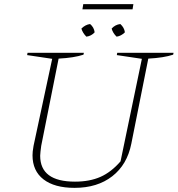

<svg xmlns="http://www.w3.org/2000/svg" viewBox="-20 -899 858 927"><path d="M340 8Q243 8 190 -33Q137 -74 137 -149Q137 -157 138 -168Q139 -179 142 -195L232 -615L111 -633L113 -644H385L383 -635Q338 -620 263 -616L179 -195Q177 -179 175.5 -167Q174 -155 174 -147Q174 -22 342 -22Q413 -22 465 -45Q517 -68 562 -120L665 -615L544 -633L546 -644H818L816 -635Q771 -620 696 -616L614 -205Q594 -104 522 -48Q450 8 340 8ZM378 -854 382 -879H624L620 -854ZM397 -722Q379 -740 373 -761Q392 -780 415 -783Q434 -767 437 -743Q421 -725 397 -722ZM543 -722Q525 -739 519 -761Q536 -780 561 -783Q580 -766 583 -743Q565 -725 543 -722Z"/></svg>

Font: Piazzolla SC Thin
Style: Italic
Weight: 100
Italic angle: -11.3°
Designer: Juan Pablo del Peral
Foundry: Huerta Tipografica
Version: Version 1.330